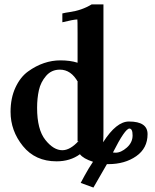

<svg xmlns="http://www.w3.org/2000/svg" viewBox="-20 -718 701 869"><path d="M502.9 -26.9Q527.8 -26.9 554 -50Q580.1 -73.2 580.1 -105Q580.1 -135.7 565.9 -136.2Q545.9 -136.2 491.2 -27.8Q495.1 -26.9 502.9 -26.9ZM251 -402.8Q212.9 -402.8 188.5 -374.5Q164.1 -346.2 156 -309.6Q147.9 -272.9 147.9 -230Q147.9 -131.8 185.1 -85Q222.2 -38.1 262.2 -38.1Q297.4 -38.1 335.9 -80.1L331.1 -78.1V-348.1L333 -346.2Q301.8 -402.8 251 -402.8ZM647.9 -110.8Q647.9 -46.9 596.4 -11Q544.9 24.9 470.2 24.9H463.9Q403.8 128.9 402.8 130.9L345.2 109.9L362.8 77.1Q380.9 43.9 400.9 14.2Q356.9 0 341.8 -20Q297.9 12.2 235.8 12.2Q139.6 12.2 83.7 -56.9Q27.8 -126 27.8 -211.9Q27.8 -273.9 49.8 -321.5Q71.8 -369.1 106.9 -394.5Q142.1 -419.9 179 -432.4Q215.8 -444.8 252.9 -444.8Q297.9 -444.8 331.1 -434.1V-566.9Q331.1 -629.9 330.1 -629.9Q314 -629.9 262.2 -617.2V-657.2Q278.3 -661.1 293.9 -663.1Q350.1 -670.9 395 -698.2H448.2V-123Q448.2 -88.9 446.8 -74.2Q506.8 -168.5 564 -168Q647.9 -168 647.9 -110.8Z"/></svg>

Font: Linux Libertine
Style: Bold
Weight: 700
Designer: Philipp H. Poll
Foundry: Philipp H. Poll
Version: Version 5.0.3